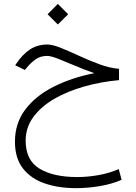

<svg xmlns="http://www.w3.org/2000/svg" viewBox="-20 -622 694 979"><path d="M274.9 -602.1 327.6 -549.3 274.9 -497.1 222.7 -549.3ZM586.9 -271V-213.4Q494.6 -205.1 409.2 -180.9Q323.7 -156.7 256.3 -117.7Q189 -78.6 149.9 -25.1Q110.8 28.3 110.8 95.2Q110.8 195.3 181.6 238Q252.4 280.8 374 280.8Q426.3 280.8 481.7 271Q537.1 261.2 585.4 240.2L600.1 294.9Q552.2 315.9 490.7 326.7Q429.2 337.4 366.7 337.4Q278.3 337.4 208 313.2Q137.7 289.1 96.9 236.8Q56.2 184.6 56.2 100.1Q56.2 6.3 109.1 -63.7Q162.1 -133.8 253.7 -179.9Q345.2 -226.1 460.9 -249Q410.2 -266.6 362.1 -287.1Q314 -307.6 276.6 -322.3Q239.3 -336.9 220.7 -336.9Q186 -336.9 161.4 -319.3Q136.7 -301.8 115.7 -275.9L106.9 -265.1L57.6 -289.1L63.5 -297.9Q95.2 -345.2 133.3 -370.1Q171.4 -395 221.2 -395Q248 -395 290.8 -377.7Q333.5 -360.4 384.3 -336.9Q435.1 -313.5 487.5 -294.2Q540 -274.9 586.9 -271Z"/></svg>

Font: Vazirmatn UI NL ExtraLight
Style: Regular
Weight: 200
Designer: Saber Rastikerdar
Foundry: Saber Rastikerdar
Version: Version 33.003